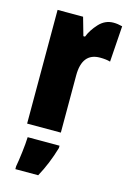

<svg xmlns="http://www.w3.org/2000/svg" viewBox="-120 -622 608 902"><g transform="rotate(15 184.5 -171.0)"><path d="M204 -465H196L171 -553H47V0H211V-278Q211 -388 298 -388Q328 -388 348 -382L360 -557Q337 -563 317 -563Q276 -563 246.5 -531Q217 -499 204 -465ZM66 61Q65 91 59.5 136Q54 181 49 207V221H160Q197 154 221 72V61Z"/></g></svg>

Font: Noto Sans Display Condensed Black
Style: Regular
Weight: 900
Width: 3
Designer: Monotype Design team
Foundry: Monotype Imaging Inc.
Version: 1.000